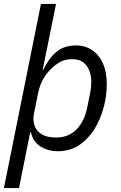

<svg xmlns="http://www.w3.org/2000/svg" viewBox="-24 -760 616 980"><path d="M-4 200 185 -740H262L194 -404H197Q229 -469 268 -498.5Q307 -528 364 -528Q411 -528 446.5 -504Q482 -480 501.5 -436Q521 -392 521 -331Q521 -311 519 -289.5Q517 -268 513 -246Q501 -181 470 -122Q439 -63 389 -25.5Q339 12 269 12Q223 12 184 -11.5Q145 -35 134 -84H130L73 200ZM262 -58Q325 -58 366 -99Q407 -140 422 -215L437 -290Q439 -303 440.5 -315.5Q442 -328 442 -341Q442 -374 431.5 -400.5Q421 -427 400 -442.5Q379 -458 345 -458Q309 -458 283.5 -444Q258 -430 235 -407Q210 -382 194 -352Q178 -322 170 -283L149 -178Q143 -146 152.5 -118.5Q162 -91 189 -74.5Q216 -58 262 -58Z"/></svg>

Font: IBM Plex Sans Var
Style: Italic
Weight: 400
Italic angle: -11.31°
Designer: Mike Abbink, Paul van der Laan, Pieter van Rosmalen
Foundry: Bold Monday
Version: Version 1.001